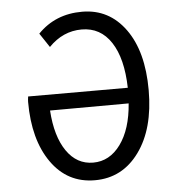

<svg xmlns="http://www.w3.org/2000/svg" viewBox="-50 -715 700 773"><g transform="rotate(-5 300.0 -328.0)"><path d="M62 -325.2Q62 -333 64 -347.2H466.8Q463.9 -466.3 420.9 -531.7Q377.9 -597.2 302 -597.2Q226.1 -597.2 168.9 -538.1L130.9 -595.2Q201.7 -668.5 310.3 -668.2Q418.9 -668 484.4 -577.4Q549.8 -486.8 549.8 -330.6Q549.8 -174.3 481.9 -81.1Q414.1 12.2 303 12.2Q191.9 12.2 127 -80.3Q62 -172.9 62 -325.2ZM464.8 -284.2 147 -283.2Q153.8 -178.2 194.8 -118.7Q235.8 -59.1 302.2 -59.1Q368.7 -59.1 412.8 -119.6Q457 -180.2 464.8 -284.2Z"/></g></svg>

Font: SourceCodePro-Regular
Style: Regular
Weight: 400
Monospace: yes
Designer: Paul D. Hunt
Foundry: Adobe Systems Incorporated
Version: Version 1.009;PS 1.000;hotconv 1.0.70;makeotf.lib2.5.5900